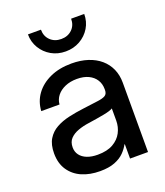

<svg xmlns="http://www.w3.org/2000/svg" viewBox="-136 -821 794 922"><g transform="rotate(-20 261.5 -360.0)"><path d="M217.3 7.8Q165.5 7.8 125.2 -9.5Q85 -26.9 61.3 -61.8Q37.6 -96.7 37.6 -147.9Q37.6 -192.4 54.7 -220.5Q71.8 -248.5 100.8 -264.6Q129.9 -280.8 166.7 -289.1Q203.6 -297.4 242.2 -302.2Q291 -308.6 319.3 -312.3Q347.7 -315.9 359.6 -323.7Q371.6 -331.5 371.6 -350.6V-355.5Q371.6 -382.3 358.6 -402.8Q345.7 -423.3 321.3 -435.1Q296.9 -446.8 262.2 -446.8Q228 -446.8 201.7 -435.3Q175.3 -423.8 159.9 -404.3Q144.5 -384.8 142.6 -359.9H49.3Q52.2 -408.2 79.3 -445.3Q106.4 -482.4 153.6 -503.9Q200.7 -525.4 263.2 -525.4Q309.6 -525.4 346.7 -513.2Q383.8 -501 409.9 -478.5Q436 -456.1 450 -424.6Q463.9 -393.1 463.9 -354.5V0H372.1V-73.2H370.1Q359.9 -53.7 341.6 -34.9Q323.2 -16.1 293 -4.2Q262.7 7.8 217.3 7.8ZM233.4 -70.3Q281.7 -70.3 312.3 -87.9Q342.8 -105.5 357.4 -133.5Q372.1 -161.6 372.1 -194.3V-256.3Q366.7 -252.4 354.2 -248.5Q341.8 -244.6 323.7 -241.2Q305.7 -237.8 284.9 -234.4Q264.2 -231 243.2 -228Q214.4 -224.1 188.7 -214.8Q163.1 -205.6 147.2 -189Q131.3 -172.4 131.3 -144.5Q131.3 -121.6 143.8 -105Q156.2 -88.4 179.2 -79.3Q202.1 -70.3 233.4 -70.3ZM258.8 -588.9Q218.3 -588.9 185.8 -607.4Q153.3 -626 134.3 -657.7Q115.2 -689.5 115.2 -728H181.6Q181.6 -694.3 203.4 -673.3Q225.1 -652.3 258.8 -652.3Q292.5 -652.3 314.2 -673.3Q335.9 -694.3 335.9 -728H402.8Q402.8 -689 383.8 -657.5Q364.7 -626 332 -607.4Q299.3 -588.9 258.8 -588.9Z"/></g></svg>

Font: Inter Cardless Display
Style: Regular
Weight: 400
Designer: Rasmus Andersson
Foundry: rsms
Version: Version 4.001;git-9221beed3